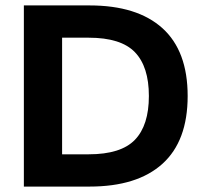

<svg xmlns="http://www.w3.org/2000/svg" viewBox="-20 -688 750 708"><path d="M672 -334Q672 -168 579 -84Q486 0 310 0H68V-668H310Q486 -668 579 -584Q672 -500 672 -334ZM529 -334Q529 -442 477.5 -495.5Q426 -549 307 -549H209V-119H307Q426 -119 477.5 -172.5Q529 -226 529 -334Z"/></svg>

Font: Celebes
Style: Bold
Weight: 700
Designer: Anugrah Pasau
Foundry: Lafontype
Version: Version 1.000; ttfautohint (v1.8.4)